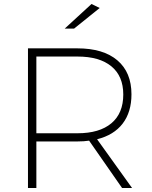

<svg xmlns="http://www.w3.org/2000/svg" viewBox="-20 -941 762 961"><path d="M479 -901 351 -798H304L438 -921ZM641 0H591L426 -237Q401 -233 367 -233H162V0H120V-699H367Q497 -699 567.5 -639Q638 -579 638 -469Q638 -380 594 -322.5Q550 -265 466 -244ZM162 -274H368Q478 -274 537.5 -324Q597 -374 597 -468Q597 -560 537.5 -609Q478 -658 368 -658H162Z"/></svg>

Font: Montserrat Ultra Light
Style: Regular
Weight: 200
Designer: Julieta Ulanovsky
Foundry: Julieta Ulanovsky
Version: Version 3.100;PS 003.100;hotconv 1.0.88;makeotf.lib2.5.64775